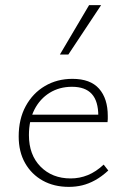

<svg xmlns="http://www.w3.org/2000/svg" viewBox="-20 -724 492 750"><path d="M249 6Q191 6 147 -18.5Q103 -43 78 -87Q53 -131 53 -191Q53 -259 80.5 -309.5Q108 -360 155.5 -388Q203 -416 263 -416Q333 -416 367 -377.5Q401 -339 401 -271Q401 -265 401 -259Q401 -253 400 -247H364V-271Q364 -329 338.5 -357Q313 -385 261 -385Q212 -385 174 -361.5Q136 -338 114.5 -296Q93 -254 93 -196Q93 -119 138.5 -73Q184 -27 256 -27Q291 -27 323 -40Q355 -53 385 -81L403 -58Q377 -34 351.5 -20Q326 -6 301 0Q276 6 249 6ZM82 -247 88 -276H393V-247ZM214 -511 328 -704H375L247 -511Z"/></svg>

Font: Ysabeau Office ExtraLight
Style: Regular
Weight: 250
Designer: Christian Thalmann (Catharsis Fonts)
Version: Version 2.001;gftools[0.9.30]; featfreeze: tnum,lnum,ss02